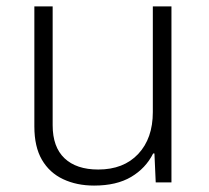

<svg xmlns="http://www.w3.org/2000/svg" viewBox="-20 -568 650 598"><path d="M273 10Q219 10 176.5 -10Q134 -30 110.5 -70.5Q87 -111 87 -174V-548H144V-178Q144 -110 181 -75Q218 -40 286 -40Q365 -40 410.5 -88.5Q456 -137 456 -219V-548H514V0H465L461 -90H457Q434 -44 388.5 -17Q343 10 273 10Z"/></svg>

Font: Noto Sans Thai Light
Style: Regular
Weight: 300
Designer: Monotype Design Team
Foundry: Monotype Imaging Inc.
Version: Version 2.001